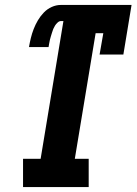

<svg xmlns="http://www.w3.org/2000/svg" viewBox="-20 -755 551 775"><path d="M73 0V-114H144L236 -670H226Q219 -670 212.5 -664Q206 -658 202 -651.5Q198 -645 195 -638Q192 -631 190 -623.5Q188 -616 185.5 -609Q183 -602 181.5 -594.5Q180 -587 178.5 -579.5Q177 -572 176 -565H97Q100 -583 104.5 -601.5Q109 -620 116 -638Q123 -656 133 -673Q143 -690 157 -704.5Q171 -719 189 -727Q207 -735 225 -735H511L478 -535H382L397 -621H366L282 -114H338V0Z"/></svg>

Font: Iosevka Curly Slab Heavy
Style: Italic
Weight: 900
Italic angle: -9°
Monospace: yes
Designer: Belleve Invis
Foundry: Belleve Invis
Version: Version 22.1.2; ttfautohint (v1.8.4)